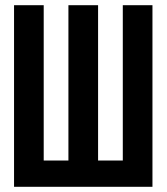

<svg xmlns="http://www.w3.org/2000/svg" viewBox="-20 -718 640 738"><path d="M34 -698H148V-101H243V-698H357V-101H452V-698H566V0H34Z"/></svg>

Font: IBM Plex Mono SemiBold
Style: Regular
Weight: 600
Monospace: yes
Designer: Mike Abbink, Paul van der Laan, Pieter van Rosmalen
Foundry: Bold Monday
Version: Version 2.3